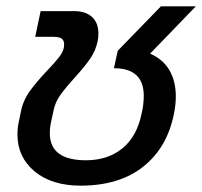

<svg xmlns="http://www.w3.org/2000/svg" viewBox="-20 -570 637 605"><path d="M35 -146Q35 -168 39 -185L46 -219Q53 -254 74 -283Q95 -312 130 -349Q153 -373 165.5 -389Q178 -405 181 -419Q182 -423 182 -431Q182 -443 174 -448.5Q166 -454 147 -454H91L108 -535H213Q250 -535 270 -516.5Q290 -498 290 -465Q290 -450 288 -442Q282 -411 264.5 -385.5Q247 -360 215 -325Q186 -293 170 -270.5Q154 -248 149 -223L141 -186Q137 -169 137 -150Q137 -65 251 -65Q319 -65 365 -102Q411 -139 426 -211Q433 -240 433 -268Q433 -355 339 -355L351 -410L487 -550H597L453 -401Q494 -383 514 -348.5Q534 -314 534 -266Q534 -240 528 -211Q507 -105 431.5 -45Q356 15 234 15Q143 15 89 -30Q35 -75 35 -146Z"/></svg>

Font: Prompt
Style: Italic
Weight: 400
Italic angle: -12°
Designer: Katatrad Team
Foundry: CadsonDemak
Version: Version 1.001